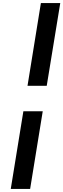

<svg xmlns="http://www.w3.org/2000/svg" viewBox="-20 -970 412 1249"><path d="M246 -950H372L284 -412H159ZM132 -246H258L176 259H50Z"/></svg>

Font: Be Vietnam ExtraBold
Style: Italic
Weight: 800
Italic angle: -9.778°
Designer: Gabriel Lam
Foundry: TypeRant
Version: Version 3.000